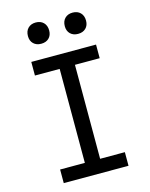

<svg xmlns="http://www.w3.org/2000/svg" viewBox="-137 -1031 873 1117"><g transform="rotate(-15 300.0 -472.5)"><path d="M411 -817Q382 -817 364.5 -834Q347 -851 347 -880Q347 -910 364.5 -927.5Q382 -945 411 -945Q440 -945 457.5 -927.5Q475 -910 475 -880Q475 -851 457.5 -834Q440 -817 411 -817ZM189 -817Q160 -817 142.5 -834Q125 -851 125 -880Q125 -910 142.5 -927.5Q160 -945 189 -945Q218 -945 235.5 -927.5Q253 -910 253 -880Q253 -851 235.5 -834Q218 -817 189 -817ZM105 0V-82H254V-648H105V-730H495V-648H346V-82H495V0Z"/></g></svg>

Font: Liga JetBrainsMono Nerd Font
Style: Regular
Weight: 400
Designer: Philipp Nurullin, Konstantin Bulenkov
Foundry: JetBrains
Version: Version 2.225; ttfautohint (v1.8.3)